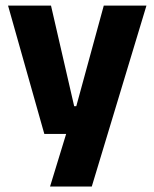

<svg xmlns="http://www.w3.org/2000/svg" viewBox="-20 -512 566 704"><path d="M332 -122.5 250 -87 360.5 -491.5H517L316.5 172H163.5L240 -78L312 -21H142.5L9.5 -491.5H167L252 -122.5Z"/></svg>

Font: Anek Tamil Medium
Style: Bold
Weight: 700
Version: Version 1.003